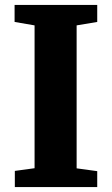

<svg xmlns="http://www.w3.org/2000/svg" viewBox="-20 -763 456 783"><path d="M121 -77V-659.5L39.5 -673.5V-743H376.5V-673.5L292.5 -659.5V-76.5L376.5 -65V0H40.5V-66Z"/></svg>

Font: Merriweather Black
Style: Regular
Weight: 900
Designer: Eben Sorkin
Foundry: Eben Sorkin
Version: Version 2.200;gftools[0.9.31]